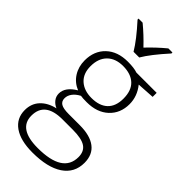

<svg xmlns="http://www.w3.org/2000/svg" viewBox="-307 -832 1138 1138"><g transform="rotate(45 261.5 -263.0)"><path d="M399.9 -757.8Q316.9 -666 281.7 -606H233.9Q196.8 -668.5 115.7 -757.8V-766.1H149.9Q205.6 -720.2 257.8 -665Q310.5 -720.7 365.7 -766.1H399.9ZM502.9 -530.8V-497.1L393.1 -490.2Q437 -435.5 437 -370.1Q437 -293.5 386 -245.8Q335 -198.2 249 -198.2Q212.9 -198.2 198.2 -201.2Q169.4 -186 154.3 -165.5Q139.2 -145 139.2 -122.1Q139.2 -96.7 158.4 -85Q177.7 -73.2 223.1 -73.2H315.9Q402.3 -73.2 448.2 -38.3Q494.1 -3.4 494.1 64.9Q494.1 148.9 426 194.6Q357.9 240.2 231.9 240.2Q131.8 240.2 76.9 201.7Q22 163.1 22 94.2Q22 39.6 55.9 3.4Q89.8 -32.7 147.9 -45.9Q124 -56.2 109.6 -75Q95.2 -93.8 95.2 -118.2Q95.2 -171.4 163.1 -211.9Q116.7 -231 90.8 -271.7Q64.9 -312.5 64.9 -365.2Q64.9 -444.8 115.5 -492.9Q166 -541 252 -541Q304.2 -541 333 -530.8ZM73.2 89.8Q73.2 199.2 235.8 199.2Q444.8 199.2 444.8 65.9Q444.8 18.1 412.1 -3.4Q379.4 -24.9 306.2 -24.9H219.2Q73.2 -24.9 73.2 89.8ZM113.8 -365.2Q113.8 -303.7 151.1 -269.8Q188.5 -235.8 251 -235.8Q317.4 -235.8 352.8 -269.5Q388.2 -303.2 388.2 -367.2Q388.2 -435.1 351.8 -469Q315.4 -502.9 250 -502.9Q186.5 -502.9 150.1 -466.6Q113.8 -430.2 113.8 -365.2Z"/></g></svg>

Font: Zoram GWebM Light
Style: Regular
Weight: 300
Foundry: Ascender Corporation
Version: Version 1.000